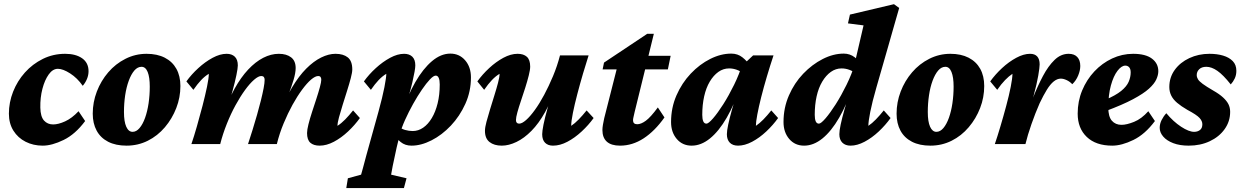

<svg xmlns="http://www.w3.org/2000/svg" viewBox="-20 -703 6066 937"><path d="M262.7 -367.2Q237.3 -367.2 217.8 -339.8Q198.2 -312.5 187 -269.5Q175.8 -226.6 176.8 -177.7Q177.7 -133.8 194.8 -114.7Q211.9 -95.7 239.3 -95.7Q264.6 -95.7 297.9 -110.8Q331.1 -126 363.3 -160.2L395.5 -112.3Q347.7 -47.9 290.5 -20Q233.4 7.8 188.5 7.8Q142.6 7.8 105 -11.2Q67.4 -30.3 45.4 -65.4Q23.4 -100.6 23.4 -148.4Q23.4 -203.1 43.9 -255.4Q64.5 -307.6 101.6 -349.1Q138.7 -390.6 189 -415.5Q239.3 -440.4 297.9 -440.4Q349.6 -440.4 380.9 -418.5Q412.1 -396.5 412.1 -355.5Q412.1 -335.9 404.3 -317.4Q396.5 -298.8 383.8 -284.2Q357.4 -322.3 322.3 -344.7Q287.1 -367.2 262.7 -367.2Z M597.7 7.8Q544.9 7.8 507.8 -11.2Q470.7 -30.3 451.7 -65.4Q432.6 -100.6 432.6 -148.4Q432.6 -204.1 452.6 -256.3Q472.7 -308.6 508.3 -350.1Q543.9 -391.6 592.3 -416Q640.6 -440.4 695.3 -440.4Q747.1 -440.4 784.2 -421.4Q821.3 -402.3 840.8 -367.2Q860.4 -332 860.4 -283.2Q860.4 -227.5 840.3 -175.8Q820.3 -124 784.7 -82Q749 -40 701.2 -16.1Q653.3 7.8 597.7 7.8ZM627 -59.6Q645.5 -59.6 661.1 -78.1Q676.8 -96.7 688 -127.9Q699.2 -159.2 705.1 -198.7Q710.9 -238.3 710.9 -280.3Q710.9 -326.2 700.7 -351.6Q690.4 -377 670.9 -377Q651.4 -377 635.7 -358.9Q620.1 -340.8 608.4 -309.1Q596.7 -277.3 590.8 -237.8Q585 -198.2 585 -156.2Q585 -109.4 596.2 -84.5Q607.4 -59.6 627 -59.6Z M1540 7.8Q1510.7 7.8 1494.6 -6.3Q1478.5 -20.5 1478.5 -53.7Q1478.5 -69.3 1485.4 -96.7Q1492.2 -124 1502.9 -156.7Q1513.7 -189.5 1523.9 -220.7Q1534.2 -252 1541 -277.3Q1547.9 -302.7 1547.9 -313.5Q1547.9 -332 1533.2 -332Q1518.6 -332 1498 -314.5Q1477.5 -296.9 1454.1 -265.1Q1430.7 -233.4 1407.7 -191.9Q1384.8 -150.4 1364.3 -101.1Q1343.8 -51.8 1331.1 0H1190.4Q1201.2 -32.2 1212.4 -68.8Q1223.6 -105.5 1234.4 -142.6Q1245.1 -179.7 1253.4 -213.4Q1261.7 -247.1 1266.6 -272.9Q1271.5 -298.8 1271.5 -313.5Q1271.5 -332 1254.9 -332Q1241.2 -332 1220.2 -314Q1199.2 -295.9 1175.8 -263.7Q1152.3 -231.4 1129.4 -189.5Q1106.4 -147.5 1086.9 -98.6Q1067.4 -49.8 1054.7 0H914.1Q926.8 -37.1 940.9 -86.4Q955.1 -135.7 968.3 -186.5Q981.4 -237.3 990.2 -279.3Q999 -321.3 999 -342.8Q979.5 -331.1 961.4 -312Q943.4 -293 923.8 -264.6L889.6 -305.7Q914.1 -339.8 947.8 -370.6Q981.4 -401.4 1017.6 -420.9Q1053.7 -440.4 1085.9 -440.4Q1111.3 -440.4 1126 -426.3Q1140.6 -412.1 1140.6 -383.8Q1140.6 -370.1 1133.8 -336.9Q1127 -303.7 1113.8 -255.4Q1100.6 -207 1080.1 -145.5H1073.2Q1094.7 -215.8 1125 -270.5Q1155.3 -325.2 1190.9 -363.3Q1226.6 -401.4 1264.6 -420.9Q1302.7 -440.4 1340.8 -440.4Q1377.9 -440.4 1400.4 -423.3Q1422.9 -406.2 1422.9 -371.1Q1422.9 -347.7 1412.6 -313Q1402.3 -278.3 1385.7 -235.8Q1369.1 -193.4 1346.7 -145.5H1342.8Q1372.1 -220.7 1405.3 -276.4Q1438.5 -332 1474.6 -368.2Q1510.7 -404.3 1547.4 -422.4Q1584 -440.4 1617.2 -440.4Q1655.3 -440.4 1677.2 -422.9Q1699.2 -405.3 1699.2 -364.3Q1699.2 -349.6 1691.9 -321.8Q1684.6 -293.9 1673.8 -259.8Q1663.1 -225.6 1652.3 -191.4Q1641.6 -157.2 1634.3 -130.4Q1627 -103.5 1627 -88.9Q1645.5 -100.6 1664.6 -120.1Q1683.6 -139.6 1703.1 -164.1L1736.3 -127Q1711.9 -92.8 1678.7 -61.5Q1645.5 -30.3 1609.4 -11.2Q1573.2 7.8 1540 7.8Z M1669.9 214.8 1677.7 167 1742.2 149.4Q1745.1 138.7 1751.5 116.2Q1757.8 93.8 1767.6 55.7L1827.1 -158.2Q1846.7 -229.5 1856 -277.3Q1865.2 -325.2 1865.2 -342.8Q1845.7 -331.1 1827.6 -312Q1809.6 -293 1790 -264.6L1755.9 -305.7Q1780.3 -339.8 1814 -370.6Q1847.7 -401.4 1883.8 -420.9Q1919.9 -440.4 1952.1 -440.4Q1977.5 -440.4 1992.2 -426.3Q2006.8 -412.1 2006.8 -383.8Q2006.8 -363.3 1992.2 -300.3Q1977.5 -237.3 1946.3 -145.5H1939.5Q1968.8 -236.3 2006.8 -302.2Q2044.9 -368.2 2088.4 -404.8Q2131.8 -441.4 2177.7 -441.4Q2221.7 -441.4 2250 -408.7Q2278.3 -376 2278.3 -325.2Q2278.3 -256.8 2251 -196.3Q2223.6 -135.7 2180.2 -89.8Q2136.7 -43.9 2085.9 -18.1Q2035.2 7.8 1988.3 7.8Q1957 7.8 1935.5 -9.8Q1914.1 -27.3 1891.6 -57.6L1922.9 -86.9Q1938.5 -74.2 1957 -68.8Q1975.6 -63.5 1994.1 -63.5Q2021.5 -63.5 2045.4 -80.1Q2069.3 -96.7 2087.4 -127Q2105.5 -157.2 2115.7 -198.7Q2126 -240.2 2126 -291Q2126 -311.5 2121.1 -322.8Q2116.2 -334 2106.4 -334Q2095.7 -334 2078.1 -315.4Q2060.5 -296.9 2039.1 -265.6Q2017.6 -234.4 1996.1 -195.8Q1974.6 -157.2 1956.5 -117.2Q1938.5 -77.1 1928.7 -40L1927.7 -32.2L1916 15.6Q1903.3 72.3 1896.5 106.9Q1889.6 141.6 1888.7 149.4L1963.9 167L1951.2 214.8Z M2505.9 -440.4Q2535.2 -440.4 2551.3 -425.8Q2567.4 -411.1 2567.4 -377.9Q2567.4 -362.3 2560.5 -335Q2553.7 -307.6 2543.5 -275.4Q2533.2 -243.2 2522.5 -211.4Q2511.7 -179.7 2504.9 -154.8Q2498 -129.9 2498 -117.2Q2498 -108.4 2502 -104Q2505.9 -99.6 2513.7 -99.6Q2527.3 -99.6 2547.4 -117.2Q2567.4 -134.8 2590.3 -166.5Q2613.3 -198.2 2635.7 -240.2Q2658.2 -282.2 2678.7 -331.1Q2699.2 -379.9 2712.9 -432.6H2852.5Q2839.8 -393.6 2825.2 -343.8Q2810.5 -293.9 2797.4 -243.7Q2784.2 -193.4 2775.9 -152.3Q2767.6 -111.3 2767.6 -88.9Q2785.2 -100.6 2804.2 -120.1Q2823.2 -139.6 2842.8 -164.1L2877 -127Q2852.5 -92.8 2818.8 -61.5Q2785.2 -30.3 2749 -11.2Q2712.9 7.8 2678.7 7.8Q2654.3 7.8 2640.1 -6.3Q2626 -20.5 2626 -47.9Q2626 -62.5 2632.3 -94.7Q2638.7 -127 2652.3 -175.3Q2666 -223.6 2687.5 -284.2H2693.4Q2670.9 -210.9 2640.1 -155.8Q2609.4 -100.6 2573.7 -64.5Q2538.1 -28.3 2500.5 -10.3Q2462.9 7.8 2428.7 7.8Q2391.6 7.8 2369.1 -9.8Q2346.7 -27.3 2346.7 -64.5Q2346.7 -81.1 2354 -108.4Q2361.3 -135.7 2371.6 -169.4Q2381.8 -203.1 2392.6 -237.3Q2403.3 -271.5 2410.6 -299.3Q2418 -327.1 2418 -342.8Q2398.4 -331.1 2380.4 -312Q2362.3 -293 2342.8 -264.6L2309.6 -305.7Q2334 -339.8 2367.2 -370.6Q2400.4 -401.4 2436.5 -420.9Q2472.7 -440.4 2505.9 -440.4Z M3222.7 -129.9Q3175.8 -63.5 3121.1 -27.8Q3066.4 7.8 3005.9 7.8Q2962.9 7.8 2941.4 -11.7Q2919.9 -31.2 2919.9 -68.4Q2919.9 -79.1 2922.4 -94.2Q2924.8 -109.4 2928.7 -126L2989.3 -364.3H2920.9L2927.7 -397.5L3138.7 -538.1H3170.9L3134.8 -390.6L3077.1 -156.2Q3073.2 -138.7 3071.3 -130.4Q3069.3 -122.1 3069.3 -116.2Q3069.3 -96.7 3089.8 -96.7Q3108.4 -96.7 3131.8 -113.8Q3155.3 -130.9 3190.4 -178.7ZM3084 -364.3 3096.7 -430.7H3252.9L3239.3 -364.3Z M3355.5 7.8Q3310.5 7.8 3282.7 -24.9Q3254.9 -57.6 3254.9 -107.4Q3254.9 -176.8 3281.2 -237.3Q3307.6 -297.9 3351.1 -343.8Q3394.5 -389.6 3446.3 -415.5Q3498 -441.4 3548.8 -441.4Q3580.1 -441.4 3603 -423.3Q3626 -405.3 3649.4 -373L3609.4 -342.8Q3594.7 -355.5 3576.2 -362.3Q3557.6 -369.1 3538.1 -369.1Q3509.8 -369.1 3485.8 -352.1Q3461.9 -335 3443.8 -304.7Q3425.8 -274.4 3416.5 -232.9Q3407.2 -191.4 3407.2 -142.6Q3407.2 -122.1 3412.1 -110.8Q3417 -99.6 3427.7 -99.6Q3437.5 -99.6 3460 -125.5Q3482.4 -151.4 3509.8 -194.3Q3537.1 -237.3 3562.5 -289.1Q3587.9 -340.8 3603.5 -392.6L3622.1 -401.4L3655.3 -432.6H3754.9Q3738.3 -382.8 3722.7 -330.1Q3707 -277.3 3694.8 -229Q3682.6 -180.7 3675.8 -144Q3668.9 -107.4 3668.9 -88.9Q3686.5 -100.6 3705.6 -120.1Q3724.6 -139.6 3744.1 -164.1L3777.3 -127Q3752.9 -92.8 3719.7 -61.5Q3686.5 -30.3 3650.4 -11.2Q3614.3 7.8 3582 7.8Q3555.7 7.8 3541.5 -6.8Q3527.3 -21.5 3527.3 -47.9Q3527.3 -64.5 3533.7 -94.7Q3540 -125 3553.2 -171.9Q3566.4 -218.8 3587.9 -284.2H3594.7Q3564.5 -194.3 3526.4 -128.4Q3488.3 -62.5 3444.8 -27.3Q3401.4 7.8 3355.5 7.8Z M3904.3 7.8Q3859.4 7.8 3831.5 -24.9Q3803.7 -57.6 3803.7 -107.4Q3803.7 -176.8 3830.1 -237.3Q3856.4 -297.9 3899.9 -343.3Q3943.4 -388.7 3995.1 -415Q4046.9 -441.4 4097.7 -441.4Q4127.9 -441.4 4151.4 -423.3Q4174.8 -405.3 4197.3 -373L4158.2 -342.8Q4143.6 -355.5 4125 -362.3Q4106.4 -369.1 4086.9 -369.1Q4058.6 -369.1 4034.7 -352.1Q4010.7 -335 3992.7 -304.7Q3974.6 -274.4 3965.3 -232.9Q3956.1 -191.4 3956.1 -142.6Q3956.1 -122.1 3960.9 -110.8Q3965.8 -99.6 3976.6 -99.6Q3986.3 -99.6 4008.8 -125.5Q4031.2 -151.4 4058.6 -194.3Q4085.9 -237.3 4111.3 -289.1Q4136.7 -340.8 4152.3 -392.6L4154.3 -407.2L4194.3 -579.1L4118.2 -588.9L4127.9 -631.8L4342.8 -682.6L4368.2 -664.1Q4358.4 -629.9 4349.1 -597.7Q4339.8 -565.4 4331.5 -536.1Q4323.2 -506.8 4315.4 -479.5L4256.8 -275.4Q4236.3 -204.1 4227.1 -157.2Q4217.8 -110.4 4217.8 -88.9Q4235.4 -100.6 4254.4 -120.1Q4273.4 -139.6 4293 -164.1L4326.2 -127Q4301.8 -92.8 4268.6 -61.5Q4235.4 -30.3 4199.2 -11.2Q4163.1 7.8 4130.9 7.8Q4105.5 7.8 4090.8 -6.8Q4076.2 -21.5 4076.2 -47.9Q4076.2 -64.5 4082.5 -94.7Q4088.9 -125 4102.1 -171.9Q4115.2 -218.8 4136.7 -284.2H4143.6Q4113.3 -194.3 4075.2 -128.4Q4037.1 -62.5 3993.7 -27.3Q3950.2 7.8 3904.3 7.8Z M4520.5 7.8Q4467.8 7.8 4430.7 -11.2Q4393.6 -30.3 4374.5 -65.4Q4355.5 -100.6 4355.5 -148.4Q4355.5 -204.1 4375.5 -256.3Q4395.5 -308.6 4431.2 -350.1Q4466.8 -391.6 4515.1 -416Q4563.5 -440.4 4618.2 -440.4Q4669.9 -440.4 4707 -421.4Q4744.1 -402.3 4763.7 -367.2Q4783.2 -332 4783.2 -283.2Q4783.2 -227.5 4763.2 -175.8Q4743.2 -124 4707.5 -82Q4671.9 -40 4624 -16.1Q4576.2 7.8 4520.5 7.8ZM4549.8 -59.6Q4568.4 -59.6 4584 -78.1Q4599.6 -96.7 4610.8 -127.9Q4622.1 -159.2 4627.9 -198.7Q4633.8 -238.3 4633.8 -280.3Q4633.8 -326.2 4623.5 -351.6Q4613.3 -377 4593.8 -377Q4574.2 -377 4558.6 -358.9Q4543 -340.8 4531.2 -309.1Q4519.5 -277.3 4513.7 -237.8Q4507.8 -198.2 4507.8 -156.2Q4507.8 -109.4 4519 -84.5Q4530.3 -59.6 4549.8 -59.6Z M5157.2 -319.3Q5139.6 -319.3 5122.6 -305.7Q5105.5 -292 5088.9 -265.1Q5072.3 -238.3 5053.7 -199.2Q5032.2 -150.4 5013.7 -97.2Q4995.1 -43.9 4984.4 0H4835Q4847.7 -37.1 4862.3 -86.4Q4877 -135.7 4890.6 -186.5Q4904.3 -237.3 4912.6 -279.3Q4920.9 -321.3 4920.9 -342.8Q4903.3 -331.1 4884.8 -312Q4866.2 -293 4846.7 -264.6L4812.5 -305.7Q4836.9 -339.8 4870.1 -370.6Q4903.3 -401.4 4939.5 -420.9Q4975.6 -440.4 5006.8 -440.4Q5030.3 -440.4 5042 -427.2Q5053.7 -414.1 5053.7 -388.7Q5053.7 -374 5046.9 -334Q5040 -293.9 5024.4 -236.3Q5008.8 -178.7 4980.5 -109.4H4976.6Q4998 -167 5021 -225.1Q5043.9 -283.2 5069.8 -332Q5095.7 -380.9 5126.5 -410.6Q5157.2 -440.4 5195.3 -440.4Q5222.7 -440.4 5237.3 -424.8Q5252 -409.2 5252 -380.9Q5252 -359.4 5241.7 -334.5Q5231.4 -309.6 5212.9 -292Q5201.2 -304.7 5185.5 -312Q5169.9 -319.3 5157.2 -319.3Z M5408.2 7.8Q5328.1 7.8 5283.7 -34.7Q5239.3 -77.1 5239.3 -148.4Q5239.3 -209 5261.2 -261.7Q5283.2 -314.5 5320.8 -354.5Q5358.4 -394.5 5407.2 -417.5Q5456.1 -440.4 5509.8 -440.4Q5570.3 -440.4 5601.6 -417Q5632.8 -393.6 5632.8 -355.5Q5632.8 -336.9 5623 -315.4Q5613.3 -293.9 5586.9 -270Q5560.5 -246.1 5509.3 -218.8Q5458 -191.4 5374 -160.2V-215.8Q5424.8 -237.3 5451.7 -259.3Q5478.5 -281.2 5488.3 -304.2Q5498 -327.1 5498 -349.6Q5498 -366.2 5490.7 -374.5Q5483.4 -382.8 5471.7 -382.8Q5453.1 -382.8 5433.6 -357.4Q5414.1 -332 5401.4 -286.1Q5388.7 -240.2 5388.7 -177.7Q5388.7 -133.8 5406.2 -113.8Q5423.8 -93.8 5453.1 -93.8Q5478.5 -93.8 5514.6 -108.4Q5550.8 -123 5584 -160.2L5616.2 -112.3Q5568.4 -47.9 5511.2 -20Q5454.1 7.8 5408.2 7.8Z M5781.2 7.8Q5737.3 7.8 5705.6 -4.4Q5673.8 -16.6 5656.7 -36.6Q5639.6 -56.6 5639.6 -79.1Q5639.6 -98.6 5648.9 -117.2Q5658.2 -135.7 5671.9 -150.4Q5706.1 -109.4 5744.1 -84.5Q5782.2 -59.6 5807.6 -59.6Q5824.2 -59.6 5835.9 -68.4Q5847.7 -77.1 5847.7 -96.7Q5847.7 -112.3 5834 -127.4Q5820.3 -142.6 5774.4 -167Q5744.1 -184.6 5724.6 -201.2Q5705.1 -217.8 5695.8 -236.8Q5686.5 -255.9 5686.5 -278.3Q5686.5 -325.2 5712.9 -361.8Q5739.3 -398.4 5784.2 -419.4Q5829.1 -440.4 5882.8 -440.4Q5919.9 -440.4 5949.2 -431.6Q5978.5 -422.9 5996.1 -404.8Q6013.7 -386.7 6013.7 -357.4Q6013.7 -336.9 6005.9 -320.3Q5998 -303.7 5986.3 -291Q5949.2 -337.9 5920.9 -357.4Q5892.6 -377 5867.2 -377Q5844.7 -377 5832.5 -365.2Q5820.3 -353.5 5820.3 -336.9Q5820.3 -326.2 5826.2 -316.4Q5832 -306.6 5849.1 -293.9Q5866.2 -281.2 5901.4 -260.7Q5930.7 -244.1 5948.7 -227.5Q5966.8 -210.9 5975.1 -194.3Q5983.4 -177.7 5983.4 -157.2Q5983.4 -110.4 5956.5 -72.8Q5929.7 -35.2 5883.8 -13.7Q5837.9 7.8 5781.2 7.8Z"/></svg>

Font: Crimson Pro ExtraBold
Style: Italic
Weight: 800
Italic angle: -12°
Designer: Jacques Le Bailly
Foundry: Baron von Fonthausen
Version: Version 1.003